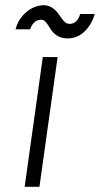

<svg xmlns="http://www.w3.org/2000/svg" viewBox="-20 -720 385 740"><path d="M75 0H132L202 -500H145ZM240 -572Q278 -572 305 -598Q333 -624 345 -666H289Q278 -628 248 -628Q235 -628 226 -639Q222 -644 217 -650.5Q212 -657 207 -664Q183 -700 147 -700Q109 -698 80 -672Q65 -659 55 -643Q45 -627 40 -607H96Q109 -644 139 -644Q150 -644 158 -633Q162 -628 166.5 -621.5Q171 -615 175 -608Q198 -572 240 -572Z"/></svg>

Font: Unageo
Style: Light-Italic
Weight: 300
Designer: Richard Sepsi
Foundry: Richard Sepsi
Version: Version 2.000